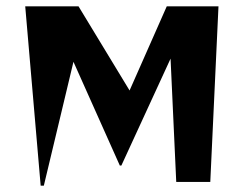

<svg xmlns="http://www.w3.org/2000/svg" viewBox="-20 -577 784 609"><path d="M60 -557H229L391 -290L509 -557H673L647 0H539L521 -391L365 -52H360L213 -381L119 12H109Z"/></svg>

Font: Tiejili SC
Style: Regular
Weight: 400
Designer: Buernia
Foundry: Ershou Xiaoxi Press
Version: Version 1.100